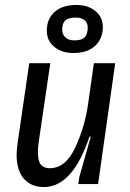

<svg xmlns="http://www.w3.org/2000/svg" viewBox="-20 -743 526 775"><path d="M376 0H296L300 -28L346 -190L344 -192L341 -191Q273 12 157 12Q106 12 76.5 -21.5Q47 -55 47 -119Q47 -131 51 -165L98 -488H183L137 -175Q133 -151 133 -128Q133 -93 145 -78.5Q157 -64 181 -64Q245 -64 284 -148Q323 -232 336 -326L359 -488H445ZM395 -634Q395 -587 364 -558Q333 -529 276 -529Q230 -529 199.5 -553.5Q169 -578 169 -619Q169 -667 200.5 -695Q232 -723 288 -723Q335 -723 365 -698.5Q395 -674 395 -634ZM231 -623Q231 -604 244 -592Q257 -580 280 -580Q310 -580 322 -592.5Q334 -605 334 -632Q334 -651 321.5 -661.5Q309 -672 286 -672Q256 -672 243.5 -660.5Q231 -649 231 -623Z"/></svg>

Font: Ropa Sans
Style: Italic
Weight: 400
Version: Version 1.100